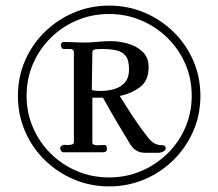

<svg xmlns="http://www.w3.org/2000/svg" viewBox="-20 -717 780 686"><path d="M441 -469Q441 -503 428.5 -518Q416 -533 394 -537.5Q372 -542 343 -542Q336 -542 323 -541Q310 -540 310 -530Q310 -496 309 -462.5Q308 -429 308 -395Q323 -392 338 -392Q364 -392 387.5 -398.5Q411 -405 426 -422Q441 -439 441 -469ZM572 -189Q572 -181 566.5 -177.5Q561 -174 554 -172Q550 -171 546.5 -171Q543 -171 540 -171Q536 -171 533 -171Q530 -171 528 -171Q521 -171 515 -171Q509 -171 503 -171Q497 -171 491.5 -171.5Q486 -172 481 -173Q471 -176 462 -182.5Q453 -189 445 -202Q420 -243 395.5 -284.5Q371 -326 348 -368H310V-208Q310 -201 317 -199.5Q324 -198 329 -198Q335 -198 341 -198.5Q347 -199 352 -199Q359 -199 360.5 -194.5Q362 -190 362 -185Q362 -173 349 -173H205Q201 -173 198 -179Q195 -185 195 -187Q195 -193 199 -195.5Q203 -198 207 -199Q209 -199 211.5 -199.5Q214 -200 216 -199Q218 -199 220.5 -199Q223 -199 224 -199Q227 -199 231 -199.5Q235 -200 238 -201Q244 -203 244 -209V-531Q244 -540 232 -542Q229 -542 226 -542Q223 -542 220 -542Q217 -542 214 -542Q211 -542 209 -542Q202 -542 200 -547Q198 -552 198 -556Q198 -563 203 -566Q205 -567 208 -567Q211 -567 213 -567Q230 -567 246.5 -566Q263 -565 279 -565Q304 -565 328 -567.5Q352 -570 377 -570Q405 -570 436 -561.5Q467 -553 489 -532.5Q511 -512 511 -477Q511 -429 480.5 -406Q450 -383 408 -374Q432 -335 457.5 -296.5Q483 -258 511 -223Q519 -213 528 -207Q537 -201 549 -199Q551 -198 554.5 -198.5Q558 -199 562 -198Q565 -197 568.5 -195.5Q572 -194 572 -189ZM665 -375Q665 -436 642 -489Q619 -542 578 -582Q537 -622 483.5 -644.5Q430 -667 370 -667Q309 -667 255.5 -644.5Q202 -622 161.5 -582Q121 -542 98 -489Q75 -436 75 -375Q75 -314 98 -261Q121 -208 161.5 -168Q202 -128 255.5 -105.5Q309 -83 370 -83Q430 -83 483.5 -105.5Q537 -128 578 -168Q619 -208 642 -261Q665 -314 665 -375ZM696 -374Q696 -307 670.5 -248.5Q645 -190 600 -145.5Q555 -101 496 -76Q437 -51 370 -51Q303 -51 244 -76Q185 -101 140 -145Q95 -189 69.5 -248Q44 -307 44 -374Q44 -442 69.5 -500.5Q95 -559 140 -603Q185 -647 244 -672Q303 -697 370 -697Q437 -697 496 -672Q555 -647 600 -603Q645 -559 670.5 -500.5Q696 -442 696 -374Z"/></svg>

Font: Kaisei Opti
Style: Bold
Weight: 700
Designer: Font-Kai, 金井和夫
Foundry: KAZUO KANAI
Version: Version 5.003